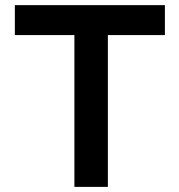

<svg xmlns="http://www.w3.org/2000/svg" viewBox="-20 -731 701 751"><path d="M38.1 -710.9V-593.8H271V0H401.9V-593.8H625V-710.9Z"/></svg>

Font: Tuffy
Style: Bold
Weight: 700
Designer: Thatcher Ulrich, Karoly Barta, Michael Everson
Version: Version 001.270